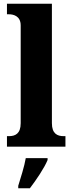

<svg xmlns="http://www.w3.org/2000/svg" viewBox="-20 -780 386 1021"><path d="M17 0H328V-56H318C285 -56 256 -69 256 -125V-760H17V-704H28C48 -704 90 -697 90 -645V-125C90 -69 61 -56 28 -56H17ZM77 208V221H139C172 178 216 113 233 71V61H117C110 104 89 169 77 208Z"/></svg>

Font: Noto Serif Tamil SemiCondensed ExtraBold
Style: Regular
Weight: 800
Width: 4
Designer: Indian Type Foundry, Tom Grace, and the Monotype Design Team
Foundry: Monotype Imaging Inc.
Version: Version 2.004